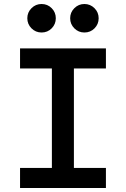

<svg xmlns="http://www.w3.org/2000/svg" viewBox="-20 -934 626 954"><path d="M237.8 0V-693.4H347.2V0ZM79.6 0V-99.6H506.3V0ZM79.6 -593.8V-693.4H506.3V-593.8ZM399.4 -772.5Q370.1 -772.5 349.4 -793.2Q328.6 -814 328.6 -843.3Q328.6 -872.6 349.4 -893.3Q370.1 -914.1 399.4 -914.1Q428.7 -914.1 449.5 -893.3Q470.2 -872.6 470.2 -843.3Q470.2 -814 449.7 -793.2Q429.2 -772.5 399.4 -772.5ZM186.5 -772.5Q157.2 -772.5 136.5 -793.2Q115.7 -814 115.7 -843.3Q115.7 -872.6 136.5 -893.3Q157.2 -914.1 186.5 -914.1Q216.3 -914.1 236.8 -893.3Q257.3 -872.6 257.3 -843.3Q257.3 -814 236.8 -793.2Q216.3 -772.5 186.5 -772.5Z"/></svg>

Font: Cascadia Mono Medium
Style: Regular
Weight: 500
Monospace: yes
Designer: Aaron Bell
Foundry: Saja Typeworks
Version: Version 2407.024